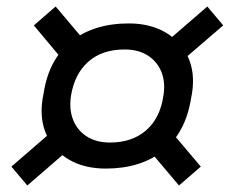

<svg xmlns="http://www.w3.org/2000/svg" viewBox="-20 -663 706 590"><path d="M305 -145Q239 -145 192 -172.5Q145 -200 123 -248.5Q101 -297 111 -360L114 -376Q130 -481 199 -536Q268 -591 376 -591Q441 -591 488.5 -563.5Q536 -536 558 -487.5Q580 -439 570 -376L567 -360Q550 -255 481.5 -200Q413 -145 305 -145ZM183 -196 64 -93 15 -151 134 -254ZM238 -540 170 -482 84 -585 151 -643ZM318 -225Q386 -225 429 -262.5Q472 -300 482 -368Q489 -410 476 -442Q463 -474 434 -492.5Q405 -511 363 -511Q294 -511 251.5 -473.5Q209 -436 198 -368Q192 -326 205 -294Q218 -262 247 -243.5Q276 -225 318 -225ZM597 -151 530 -93 443 -196 510 -254ZM666 -585 546 -482 498 -540 617 -643Z"/></svg>

Font: Sora Variable Italic
Style: Regular
Weight: 400
Designer: Jonathan Barnbrook, Julián Moncada
Foundry: Barnbrook Fonts
Version: Version 2.000